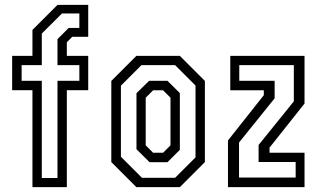

<svg xmlns="http://www.w3.org/2000/svg" viewBox="-20 -770 1320 790"><path d="M113.5 0V-399H30V-540H113.5V-647L216.5 -750H343V-618.5H277L255 -596V-540H343V-399H255V0ZM152 -37.5H216.5V-437.5H306.5V-502H216.5V-609L262.5 -655H306.5V-714.5H235L152 -632V-502H69V-437.5H152Z M541 0 438 -103V-437L541 -540H720L823 -437V-103L720 0ZM564 -38.5H700.5L784.5 -122.5V-418L700.5 -502H562L477.5 -417.5V-125ZM595.5 -102.5 541.5 -156V-386.5L593.5 -437.5H669L720 -387V-153.5L669 -102.5ZM610 -141.5H651L681.5 -172V-368L651 -398.5H610L579.5 -368V-172Z M918 0V-192L1065.5 -378.5V-398.5H927.5V-540H1233V-344L1089 -162.5V-141.5H1233V0ZM963.5 -39.5H1196.5V-103.5H1044V-173.5L1189 -353V-502H964.5V-437.5H1110V-365.5L963.5 -183.5Z"/></svg>

Font: Tourney Condensed
Style: Regular
Weight: 400
Width: 3
Designer: Tyler Finck
Foundry: Etcetera Type Co
Version: Version 1.010; ttfautohint (v1.8.3)